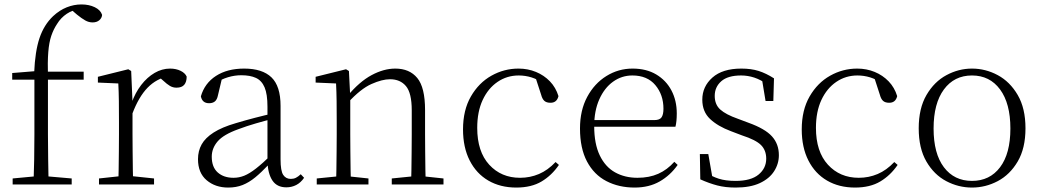

<svg xmlns="http://www.w3.org/2000/svg" viewBox="-20 -831 4692 865"><path d="M37 0V-27L154 -38H176L303 -27V0ZM131 0Q133 -56 134 -113Q135 -170 135 -226V-472H35V-502L158 -512L134 -500V-504Q138 -600 158 -659.5Q178 -719 219 -758Q248 -785 280.5 -798Q313 -811 347 -811Q381 -811 407 -798.5Q433 -786 440 -764Q439 -750 427.5 -740Q416 -730 397 -730Q380 -730 364 -739Q348 -748 327 -765L299 -789V-798H338V-789Q308 -787 281 -769Q254 -751 237 -723Q221 -699 211 -669.5Q201 -640 197.5 -596Q194 -552 196 -485V-226Q196 -170 197 -113Q198 -56 199 0ZM166 -472V-508H357V-472Z M426 0V-27L537 -39H560L674 -27V0ZM513 0Q514 -24 514.5 -64.5Q515 -105 515.5 -149Q516 -193 516 -226V-281Q516 -333 515.5 -375.5Q515 -418 513 -455L421 -459V-485L558 -519L571 -511L577 -371V-370V-226Q577 -193 577.5 -149Q578 -105 578.5 -64.5Q579 -24 580 0ZM576 -318 559 -367H573Q589 -413 616 -448Q643 -483 676.5 -502.5Q710 -522 746 -522Q773 -522 793.5 -512Q814 -502 821 -486Q821 -462 810 -449Q799 -436 775 -436Q759 -436 745.5 -444Q732 -452 715 -468L692 -488H741Q685 -477 645 -436Q605 -395 576 -318Z M1008 14Q950 14 911 -19Q872 -52 872 -114Q872 -151 888.5 -180.5Q905 -210 942.5 -234Q980 -258 1042 -276Q1085 -289 1129.5 -300.5Q1174 -312 1214 -321V-297Q1174 -287 1132.5 -275Q1091 -263 1054 -249Q987 -225 960.5 -194Q934 -163 934 -125Q934 -78 961 -54Q988 -30 1032 -30Q1057 -30 1080.5 -39.5Q1104 -49 1133.5 -72Q1163 -95 1203 -134L1209 -89H1190Q1158 -55 1130 -32Q1102 -9 1073 2.5Q1044 14 1008 14ZM1270 13Q1228 13 1207.5 -17.5Q1187 -48 1185 -102V-106V-350Q1185 -407 1172 -437.5Q1159 -468 1133 -480Q1107 -492 1067 -492Q1037 -492 1007 -483Q977 -474 945 -454L981 -482L962 -402Q958 -382 948 -374Q938 -366 922 -366Q891 -366 885 -397Q902 -456 953 -489Q1004 -522 1080 -522Q1162 -522 1203 -482.5Q1244 -443 1244 -354V-113Q1244 -61 1256 -43Q1268 -25 1290 -25Q1303 -25 1313 -30Q1323 -35 1335 -46L1350 -30Q1335 -8 1314.5 2.5Q1294 13 1270 13Z M1407 0V-27L1517 -38H1537L1640 -27V0ZM1494 0Q1495 -24 1495.5 -64.5Q1496 -105 1496.5 -149Q1497 -193 1497 -226V-281Q1497 -333 1496.5 -375.5Q1496 -418 1494 -455L1402 -459V-485L1539 -519L1552 -511L1558 -393V-392V-226Q1558 -193 1558.5 -149Q1559 -105 1559.5 -64.5Q1560 -24 1561 0ZM1745 0V-27L1854 -38H1875L1978 -27V0ZM1832 0Q1833 -24 1833.5 -64Q1834 -104 1834.5 -148Q1835 -192 1835 -226V-334Q1835 -412 1809 -443Q1783 -474 1737 -474Q1702 -474 1653.5 -452.5Q1605 -431 1547 -368L1537 -398H1545Q1599 -463 1654 -492.5Q1709 -522 1761 -522Q1825 -522 1860 -479.5Q1895 -437 1895 -335V-226Q1895 -192 1895.5 -148Q1896 -104 1896.5 -64Q1897 -24 1898 0Z M2306 14Q2234 14 2180 -17.5Q2126 -49 2096 -108Q2066 -167 2066 -248Q2066 -335 2101.5 -396.5Q2137 -458 2194 -490Q2251 -522 2316 -522Q2358 -522 2394.5 -507Q2431 -492 2457.5 -464.5Q2484 -437 2496 -398Q2489 -368 2460 -368Q2442 -368 2432.5 -376.5Q2423 -385 2418 -404L2390 -490L2433 -452Q2402 -474 2374 -482.5Q2346 -491 2317 -491Q2264 -491 2221.5 -462Q2179 -433 2154.5 -380.5Q2130 -328 2130 -255Q2130 -148 2184 -89Q2238 -30 2323 -30Q2368 -30 2408 -47Q2448 -64 2483 -101L2498 -88Q2466 -41 2420 -13.5Q2374 14 2306 14Z M2839 14Q2768 14 2712 -15Q2656 -44 2624.5 -103.5Q2593 -163 2593 -252Q2593 -334 2625.5 -394.5Q2658 -455 2712 -488.5Q2766 -522 2830 -522Q2892 -522 2936.5 -495.5Q2981 -469 3005 -423.5Q3029 -378 3029 -320Q3029 -283 3023 -260H2623V-290H2928Q2952 -290 2960.5 -302.5Q2969 -315 2969 -341Q2969 -404 2932.5 -447.5Q2896 -491 2829 -491Q2781 -491 2742 -463Q2703 -435 2680 -383.5Q2657 -332 2657 -263Q2657 -183 2682 -131Q2707 -79 2751 -54.5Q2795 -30 2852 -30Q2905 -30 2945.5 -48Q2986 -66 3018 -102L3033 -88Q3000 -41 2952 -13.5Q2904 14 2839 14Z M3294 14Q3248 14 3211.5 4.5Q3175 -5 3135 -23L3133 -137H3171L3192 -17L3160 -18V-54Q3187 -36 3218 -26Q3249 -16 3294 -16Q3363 -16 3397.5 -44.5Q3432 -73 3432 -116Q3432 -154 3408.5 -177.5Q3385 -201 3323 -221L3273 -240Q3214 -262 3179 -295Q3144 -328 3144 -382Q3144 -441 3189.5 -481.5Q3235 -522 3320 -522Q3364 -522 3397.5 -511.5Q3431 -501 3467 -478L3464 -376H3429L3411 -485L3438 -483V-450Q3407 -472 3378 -481.5Q3349 -491 3319 -491Q3259 -491 3229.5 -465Q3200 -439 3200 -399Q3200 -360 3225 -337.5Q3250 -315 3304 -296L3352 -278Q3427 -251 3458 -216.5Q3489 -182 3489 -132Q3489 -93 3467.5 -59.5Q3446 -26 3403 -6Q3360 14 3294 14Z M3832 14Q3760 14 3706 -17.5Q3652 -49 3622 -108Q3592 -167 3592 -248Q3592 -335 3627.5 -396.5Q3663 -458 3720 -490Q3777 -522 3842 -522Q3884 -522 3920.5 -507Q3957 -492 3983.5 -464.5Q4010 -437 4022 -398Q4015 -368 3986 -368Q3968 -368 3958.5 -376.5Q3949 -385 3944 -404L3916 -490L3959 -452Q3928 -474 3900 -482.5Q3872 -491 3843 -491Q3790 -491 3747.5 -462Q3705 -433 3680.5 -380.5Q3656 -328 3656 -255Q3656 -148 3710 -89Q3764 -30 3849 -30Q3894 -30 3934 -47Q3974 -64 4009 -101L4024 -88Q3992 -41 3946 -13.5Q3900 14 3832 14Z M4359 14Q4298 14 4243 -15Q4188 -44 4153.5 -103.5Q4119 -163 4119 -253Q4119 -343 4154 -403Q4189 -463 4244 -492.5Q4299 -522 4359 -522Q4420 -522 4475 -492.5Q4530 -463 4565 -403Q4600 -343 4600 -253Q4600 -163 4565 -103.5Q4530 -44 4475 -15Q4420 14 4359 14ZM4359 -16Q4439 -16 4485.5 -77.5Q4532 -139 4532 -252Q4532 -365 4485.5 -428Q4439 -491 4359 -491Q4279 -491 4232.5 -428Q4186 -365 4186 -252Q4186 -139 4232.5 -77.5Q4279 -16 4359 -16Z"/></svg>

Font: Noto Serif TC ExtraLight ExtraLight
Style: Regular
Weight: 250
Version: Version 2.003-H1;hotconv 1.1.1;makeotfexe 2.6.0